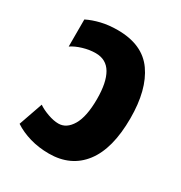

<svg xmlns="http://www.w3.org/2000/svg" viewBox="-135 -627 694 737"><g transform="rotate(30 212.5 -258.5)"><path d="M184 13Q139 13 99.5 1.5Q60 -10 30 -30L67 -136Q84 -124 110.5 -114.5Q137 -105 158 -105Q194 -105 217 -144Q240 -183 240 -261Q240 -334 217.5 -372.5Q195 -411 148 -411Q121 -411 92.5 -402.5Q64 -394 45 -381V-501Q71 -514 104 -522Q137 -530 177 -530Q287 -530 337.5 -458.5Q388 -387 388 -261Q388 -126 334.5 -56.5Q281 13 184 13Z"/></g></svg>

Font: Noto Sans Thai UI ExtCond ExtBd
Style: Regular
Weight: 800
Width: 2
Designer: Monotype Design Team
Foundry: Monotype Imaging Inc.
Version: Version 2.000